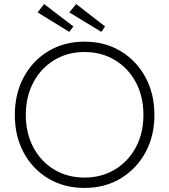

<svg xmlns="http://www.w3.org/2000/svg" viewBox="-20 -915 832 945"><path d="M396 10Q296 10 218.5 -36Q141 -82 97 -163Q53 -244 53 -349Q53 -454 97 -535.5Q141 -617 218.5 -663.5Q296 -710 396 -710Q496 -710 573.5 -663.5Q651 -617 695.5 -535.5Q740 -454 740 -349Q740 -245 695.5 -164Q651 -83 573.5 -36.5Q496 10 396 10ZM396 -41Q480 -41 546 -81Q612 -121 649 -190.5Q686 -260 686 -349Q686 -439 649 -509Q612 -579 546 -619Q480 -659 396 -659Q312 -659 246.5 -619Q181 -579 144 -509Q107 -439 107 -349Q107 -260 144 -190Q181 -120 246.5 -80.5Q312 -41 396 -41ZM479 -758 321 -854 355 -895 497 -785ZM321 -758 165 -854 197 -895 341 -785Z"/></svg>

Font: Readex Pro ExtraLight
Style: Regular
Weight: 200
Designer: Bonnie Shaver-Troup, Thomas Jockin
Foundry: Lexend
Version: Version 1.203; ttfautohint (v1.8.3)